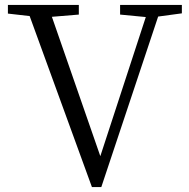

<svg xmlns="http://www.w3.org/2000/svg" viewBox="-20 -749 766 777"><path d="M352 8 100 -684 12 -694V-729H299V-690L190 -681L386 -117L570 -680L466 -690V-729H716V-695L620 -682L390 8Z"/></svg>

Font: GenRyuMin TW R
Style: Regular
Weight: 400
Version: Version 1.501;PS 1;hotconv 16.6.51;makeotf.lib2.5.65220